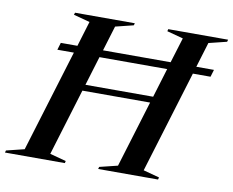

<svg xmlns="http://www.w3.org/2000/svg" viewBox="-120 -816 1111 916"><g transform="rotate(10 435.5 -357.5)"><path d="M119.5 -526.5 130 -561.5H210.5L247.5 -683.5L168.5 -704.5L172 -715H461.5L458.5 -704.5L371.5 -683L334.5 -561.5H662L699.5 -683.5L621 -704.5L623.5 -715H913.5L910.5 -704.5L823.5 -683L786.5 -561.5H872L861.5 -526.5H776L625 -31.5L703 -10.5L700 0H410L413 -10.5L500.5 -32L599 -355H271L172.5 -31.5L251 -10.5L248.5 0H-41.5L-38.5 -10.5L48.5 -32L199.5 -526.5ZM280.5 -385H608.5L651.5 -526.5H323.5Z"/></g></svg>

Font: Newsreader 72pt Medium
Style: Italic
Weight: 500
Italic angle: -17°
Designer: Hugues Gentile
Foundry: Production Type
Version: Version 1.003; ttfautohint (v1.8.3)